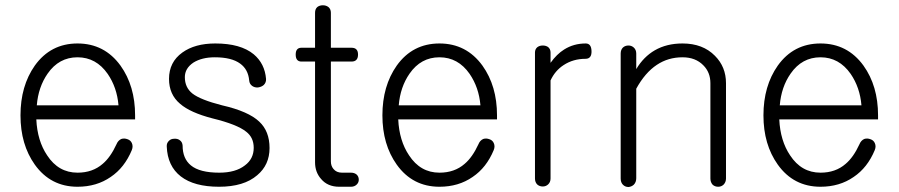

<svg xmlns="http://www.w3.org/2000/svg" viewBox="-20 -708 3494 746"><path d="M432.6 -147.5Q409.2 -96.7 378.9 -71.3Q339.8 -37.1 281.2 -37.1Q207 -37.1 163.1 -104.5Q125 -161.1 121.1 -244.1H504.9V-259.8Q504.9 -374 448.2 -453.1Q385.7 -539.1 281.2 -539.1Q176.8 -539.1 115.2 -453.1Q59.6 -374 59.6 -259.8Q59.6 -146.5 115.2 -68.4Q176.8 17.6 281.2 17.6Q355.5 17.6 410.2 -20.5Q463.9 -56.6 492.2 -125Q498 -139.6 492.2 -152.3Q487.3 -163.1 475.6 -167Q462.9 -171.9 451.2 -168Q438.5 -162.1 432.6 -147.5ZM123 -298.8Q128.9 -370.1 165 -421.9Q209 -485.4 281.2 -485.4Q353.5 -485.4 398.4 -420.9Q434.6 -368.2 440.4 -298.8Z M816.4 -539.1Q737.3 -539.1 688.5 -503.9Q636.7 -466.8 636.7 -401.4Q636.7 -340.8 679.7 -304.7Q718.8 -270.5 805.7 -248Q901.4 -224.6 936.5 -196.3Q965.8 -173.8 965.8 -133.8Q965.8 -90.8 931.6 -65.4Q895.5 -37.1 832 -37.1Q755.9 -37.1 721.7 -65.4Q689.5 -91.8 689.5 -142.6Q688.5 -156.2 678.7 -163.1Q669.9 -169.9 657.2 -168.9Q644.5 -168.9 636.7 -161.1Q627 -152.3 627.9 -138.7Q630.9 -62.5 682.6 -22.5Q734.4 17.6 831.1 17.6Q927.7 17.6 979.5 -27.3Q1027.3 -67.4 1027.3 -132.8Q1027.3 -198.2 987.3 -235.4Q945.3 -275.4 842.8 -298.8Q758.8 -320.3 727.5 -344.7Q698.2 -368.2 698.2 -408.2Q698.2 -442.4 731.4 -464.8Q764.6 -485.4 814.5 -485.4Q879.9 -485.4 913.1 -460.9Q944.3 -438.5 948.2 -395.5Q949.2 -381.8 960 -374Q969.7 -367.2 982.4 -368.2Q996.1 -370.1 1004.9 -377.9Q1014.6 -387.7 1013.7 -401.4Q1008.8 -460.9 965.8 -497.1Q915 -539.1 816.4 -539.1Z M1204.1 -658.2V-522.5H1151.4Q1128.9 -522.5 1128.9 -496.1Q1128.9 -468.8 1151.4 -468.8H1204.1V-77.1Q1204.1 -39.1 1227.5 -12.7Q1252.9 17.6 1297.9 17.6H1343.8Q1357.4 17.6 1366.2 8.8Q1374 1 1374 -9.8Q1374 -21.5 1366.2 -29.3Q1357.4 -37.1 1343.8 -37.1H1308.6Q1287.1 -37.1 1275.4 -51.8Q1265.6 -63.5 1265.6 -81.1V-468.8H1345.7Q1371.1 -468.8 1371.1 -496.1Q1371.1 -522.5 1345.7 -522.5H1265.6V-658.2Q1265.6 -672.9 1255.9 -680.7Q1247.1 -687.5 1234.4 -687.5Q1221.7 -687.5 1212.9 -680.7Q1204.1 -672.9 1204.1 -658.2Z M1838.9 -147.5Q1815.4 -96.7 1785.2 -71.3Q1746.1 -37.1 1687.5 -37.1Q1613.3 -37.1 1569.3 -104.5Q1531.2 -161.1 1527.3 -244.1H1911.1V-259.8Q1911.1 -374 1854.5 -453.1Q1792 -539.1 1687.5 -539.1Q1583 -539.1 1521.5 -453.1Q1465.8 -374 1465.8 -259.8Q1465.8 -146.5 1521.5 -68.4Q1583 17.6 1687.5 17.6Q1761.7 17.6 1816.4 -20.5Q1870.1 -56.6 1898.4 -125Q1904.3 -139.6 1898.4 -152.3Q1893.6 -163.1 1881.8 -167Q1869.1 -171.9 1857.4 -168Q1844.7 -162.1 1838.9 -147.5ZM1529.3 -298.8Q1535.2 -370.1 1571.3 -421.9Q1615.2 -485.4 1687.5 -485.4Q1759.8 -485.4 1804.7 -420.9Q1840.8 -368.2 1846.7 -298.8Z M2058.6 -503.9V-14.6Q2058.6 0 2067.4 8.8Q2076.2 16.6 2088.9 16.6Q2100.6 16.6 2109.4 8.8Q2119.1 0 2119.1 -14.6V-395.5Q2136.7 -433.6 2169.9 -455.1Q2207 -479.5 2254.9 -479.5Q2279.3 -479.5 2278.3 -509.8Q2277.3 -539.1 2255.9 -539.1Q2209 -539.1 2171.9 -515.6Q2143.6 -498 2119.1 -463.9V-503.9Q2119.1 -517.6 2109.4 -525.4Q2100.6 -531.2 2088.9 -531.2Q2076.2 -531.2 2067.4 -524.4Q2058.6 -516.6 2058.6 -503.9Z M2391.6 -500V-14.6Q2391.6 1 2400.4 9.8Q2409.2 18.6 2421.9 18.6Q2433.6 17.6 2442.4 9.8Q2452.1 0 2452.1 -15.6V-363.3Q2486.3 -425.8 2532.2 -456.1Q2576.2 -485.4 2631.8 -485.4Q2682.6 -485.4 2712.9 -454.1Q2740.2 -426.8 2740.2 -384.8V-14.6Q2740.2 0 2749 9.8Q2757.8 17.6 2770.5 17.6Q2782.2 17.6 2791 9.8Q2800.8 0 2800.8 -14.6V-384.8Q2800.8 -448.2 2757.8 -491.2Q2710.9 -539.1 2631.8 -539.1Q2570.3 -539.1 2524.4 -512.7Q2480.5 -487.3 2452.1 -439.5V-500Q2452.1 -514.6 2442.4 -523.4Q2433.6 -531.2 2421.9 -531.2Q2409.2 -531.2 2400.4 -523.4Q2391.6 -514.6 2391.6 -500Z M3319.3 -147.5Q3295.9 -96.7 3265.6 -71.3Q3226.6 -37.1 3168 -37.1Q3093.8 -37.1 3049.8 -104.5Q3011.7 -161.1 3007.8 -244.1H3391.6V-259.8Q3391.6 -374 3335 -453.1Q3272.5 -539.1 3168 -539.1Q3063.5 -539.1 3002 -453.1Q2946.3 -374 2946.3 -259.8Q2946.3 -146.5 3002 -68.4Q3063.5 17.6 3168 17.6Q3242.2 17.6 3296.9 -20.5Q3350.6 -56.6 3378.9 -125Q3384.8 -139.6 3378.9 -152.3Q3374 -163.1 3362.3 -167Q3349.6 -171.9 3337.9 -168Q3325.2 -162.1 3319.3 -147.5ZM3009.8 -298.8Q3015.6 -370.1 3051.8 -421.9Q3095.7 -485.4 3168 -485.4Q3240.2 -485.4 3285.2 -420.9Q3321.3 -368.2 3327.1 -298.8Z"/></svg>

Font: Gulim
Style: Regular
Weight: 400
Version: Version 2.21